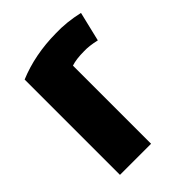

<svg xmlns="http://www.w3.org/2000/svg" viewBox="-167 -641 742 742"><g transform="rotate(-45 204.0 -270.0)"><path d="M390 -538 361 -417Q322 -426 294 -425Q251 -425 224 -416V11H54V-510Q150 -550 265 -551Q325 -553 390 -538Z"/></g></svg>

Font: Repo
Style: ExtraBold
Weight: 800
Designer: Stefan Peev
Foundry: Context Ltd
Version: Version 001.000